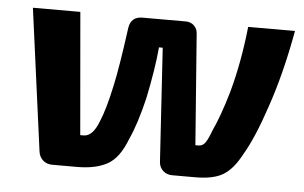

<svg xmlns="http://www.w3.org/2000/svg" viewBox="-42 -553 971 613"><g transform="rotate(5 444.0 -247.0)"><path d="M226 -102H237Q266 -102 285 -152Q302 -192 318 -267Q331 -324 349 -457Q355 -493 391 -493H530Q546 -493 556.5 -483Q567 -473 568 -458L595 -102H605Q619 -102 627.5 -115Q636 -128 645 -153Q668 -202 691 -281Q718 -379 730 -493H880Q855 -354 817 -244Q783 -142 749 -85Q724 -38 693 -19Q662 0 603 0H530Q512 0 500 -11Q488 -22 487 -39L464 -403H452Q446 -334 426 -238Q406 -154 383 -104Q359 -41 321.5 -20.5Q284 0 225 0H145Q127 0 115 -11Q103 -22 101 -39L40 -494H192Z"/></g></svg>

Font: Exo 2.0
Style: Bold Italic
Weight: 700
Italic angle: -8°
Designer: Natanael Gama
Version: Version 1.001;PS 001.001;hotconv 1.0.70;makeotf.lib2.5.58329